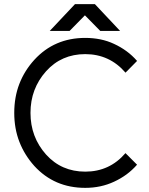

<svg xmlns="http://www.w3.org/2000/svg" viewBox="-20 -895 720 927"><path d="M220.2 -745.7H316L390 -821L464 -745.7H559.8L438.2 -875H342ZM391.7 -712Q242.7 -712 145.8 -606.2Q98.2 -554 73.5 -490.2Q48.8 -426.3 48.8 -350Q48.8 -274.3 73.5 -210.5Q98.2 -146.7 145.7 -93.7Q242.7 12.2 391.7 12Q467.2 12 530.7 -17.7Q562.8 -32.5 590.6 -52.8Q618.3 -73.2 641.7 -99.8L585.8 -155.7Q509 -66.3 391.7 -66.3Q276.7 -66.3 202.3 -149Q127.2 -233.3 127.2 -350Q127.2 -466.5 202.3 -550.8Q276.7 -633.7 391.7 -633.7Q509 -633.5 586 -544.2L641.8 -600.8Q618.5 -627.5 590.8 -647.8Q563 -668.2 530.8 -683Q499.5 -697.8 464.5 -704.9Q429.5 -712 391.7 -712Z"/></svg>

Font: Unageo Variable
Style: Regular
Weight: 300
Designer: Richard Sepsi
Foundry: Richard Sepsi
Version: Version 2.200